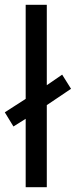

<svg xmlns="http://www.w3.org/2000/svg" viewBox="-29 -846 316 800"><path d="M78 -66H166V-408L267 -476L230 -535L166 -491V-826H78V-434L-9 -378L27 -319L78 -351Z"/></svg>

Font: Noto Sans Malayalam UI
Style: Regular
Weight: 400
Designer: Jelle Bosma - Monotype Design Team
Foundry: Monotype Imaging Inc.
Version: Version 2.104